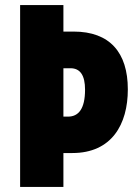

<svg xmlns="http://www.w3.org/2000/svg" viewBox="-20 -734 540 754"><path d="M482 -383C482 -528 411 -610 269 -610H229V-714H59V0H229V-133H264C419 -133 482 -246 482 -383ZM247 -276H229V-466H257C295 -466 314 -438 314 -382C314 -306 288 -276 247 -276Z"/></svg>

Font: Noto Sans Arabic UI XCn Bk
Style: Regular
Weight: 900
Width: 2
Designer: Monotype Design Team, Nadine Chahine and Nizar Qandah
Foundry: Monotype Imaging Inc.
Version: Version 2.010